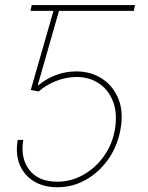

<svg xmlns="http://www.w3.org/2000/svg" viewBox="-20 -748 598 777"><path d="M225.6 -727.5 218.8 -704.1H103.5L108.4 -727.5ZM211.9 9.8Q155.8 9.8 116.2 -14.9Q76.7 -39.6 59.3 -82.8Q42 -126 51.8 -181.6H74.2Q62 -107.4 98.9 -60.1Q135.7 -12.7 211.9 -12.7Q268.6 -12.7 318.1 -41Q367.7 -69.3 401.6 -117.7Q435.5 -166 445.3 -225.6Q455.6 -290.5 437.3 -337.6Q418.9 -384.8 380.1 -410.6Q341.3 -436.5 289.1 -436.5Q246.1 -436 206.1 -419.9Q166 -403.8 136.7 -377.9L104.5 -383.8L203.1 -727.5H526.4L521.5 -704.1H218.8L132.8 -403.3H135.7Q167 -429.2 205.8 -444.1Q244.6 -459 289.1 -459Q347.7 -459 392.6 -429.9Q437.5 -400.9 459 -348.4Q480.5 -295.9 467.8 -225.6Q456.1 -158.2 419.2 -105Q382.3 -51.8 328.6 -21Q274.9 9.8 211.9 9.8Z"/></svg>

Font: Inter Tight Thin
Style: Italic
Weight: 250
Italic angle: -9.39999°
Designer: Rasmus Andersson
Foundry: rsms
Version: Version 3.004